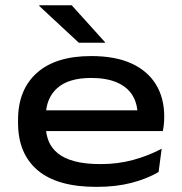

<svg xmlns="http://www.w3.org/2000/svg" viewBox="-20 -714 710 750"><path d="M356.5 16Q203.5 16 127 -49Q50.5 -114 50.5 -234V-245.5Q50.5 -363.5 124 -429.2Q197.5 -495 336 -495Q431 -495 494.2 -465.8Q557.5 -436.5 589.5 -383.5Q621.5 -330.5 621.5 -259.5V-256.5Q621.5 -242.5 620 -228Q618.5 -213.5 616 -202H514Q516 -215.5 516.8 -232Q517.5 -248.5 517.5 -263.5Q517.5 -309.5 497.2 -342Q477 -374.5 436.5 -392Q396 -409.5 336 -409.5Q247.5 -409.5 203.2 -369.5Q159 -329.5 159 -260V-252V-240.5V-222Q159 -190 170 -162.8Q181 -135.5 205.8 -115.2Q230.5 -95 271.8 -84Q313 -73 373.5 -73Q440 -73 499.2 -89Q558.5 -105 611.5 -133L599.5 -42Q553 -15 492.8 0.5Q432.5 16 356.5 16ZM100 -202V-283H595.5V-202ZM260 -693.5 390 -549.5V-547H288L133.5 -690.5V-693.5Z"/></svg>

Font: Anek Latin Expanded Medium
Style: Regular
Weight: 500
Width: 7
Designer: Yesha Goshar
Foundry: Ek Type
Version: Version 1.003